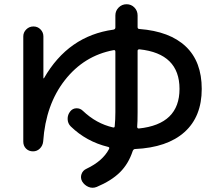

<svg xmlns="http://www.w3.org/2000/svg" viewBox="-20 -825 1040 907"><path d="M639 -592Q630 -592 630 -585V-295Q630 -247 628 -226Q628 -218 636 -218Q828 -238 828 -405Q828 -572 639 -592ZM136 -110Q116 -110 103 -123Q90 -136 90 -156V-653Q90 -672 104 -686Q118 -700 138 -700Q158 -700 171.5 -686Q185 -672 185 -653V-456Q185 -455 186 -455Q188 -455 188 -456Q303 -656 516 -685Q525 -687 525 -695V-752Q525 -774 540.5 -789.5Q556 -805 578 -805Q600 -805 615 -789.5Q630 -774 630 -752V-697Q630 -688 639 -688Q782 -677 857.5 -605.5Q933 -534 933 -405Q933 -274 851.5 -201Q770 -128 618 -121Q611 -121 607 -112Q587 -51 546.5 -11Q506 29 437 58Q417 66 398 58Q379 50 368 32Q359 15 365 -2.5Q371 -20 389 -28Q465 -64 495 -121Q499 -129 491 -131Q388 -156 314 -228Q300 -242 299.5 -262.5Q299 -283 312 -299Q323 -313 341 -313.5Q359 -314 372 -301Q435 -241 514 -223Q522 -221 522 -230Q525 -260 525 -295V-581Q525 -590 516 -588Q377 -562 286.5 -446.5Q196 -331 184 -157Q182 -137 168.5 -123.5Q155 -110 136 -110Z"/></svg>

Font: Rounded Mplus 1c Medium
Style: Regular
Weight: 500
Version: Version 1.059.20150529